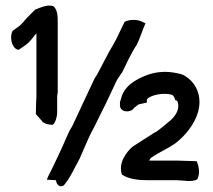

<svg xmlns="http://www.w3.org/2000/svg" viewBox="-20 -667 761 685"><path d="M25 -557C13 -534 22 -496 43 -490L46 -489L71 -506C79 -512 85 -518 91 -525L100 -536C104 -541 106 -544 110 -548V-324C109 -304 108 -283 108 -264V-260L130 -235V-234C138 -226 151 -222 165 -222H169C178 -231 184 -249 184 -268V-325C185 -330 186 -335 186 -340V-584C186 -608 186 -630 171 -645C149 -652 124 -640 109 -634H107C95 -622 83 -611 72 -599L63 -588C58 -583 54 -578 50 -575ZM147 -26 180 -24C180 -13 190 4 207 -5L209 -7C226 -28 237 -49 250 -75C255 -83 260 -93 265 -103C277 -130 291 -164 304 -191C320 -219 339 -262 355 -292C370 -323 382 -350 397 -381L414 -407H415C432 -441 447 -476 467 -506V-507H468C480 -532 488 -559 499 -584L492 -587C474 -598 446 -599 426 -590L424 -588L394 -526C386 -511 377 -495 368 -480L326 -400C323 -395 319 -391 316 -384C293 -334 267 -281 243 -228C236 -211 232 -210 224 -192C201 -139 177 -87 152 -38ZM408 -288C412 -264 449 -265 458 -282C465 -287 473 -294 476 -295L504 -301V-312C513 -327 565 -339 595 -328C599 -325 603 -319 605 -310L609 -309C609 -309 614 -305 614 -304V-303C621 -278 609 -258 591 -240C591 -240 535 -192 533 -195C526 -191 452 -143 452 -143C431 -124 401 -86 415 -44C439 -28 473 -24 509 -24H612C633 -24 663 -16 684 -27L685 -30C695 -50 688 -78 682 -92H676C657 -92 635 -94 614 -94H513V-95C514 -99 517 -102 519 -104C547 -124 578 -136 606 -156C640 -182 675 -224 687 -269C702 -325 679 -371 643 -394C630 -404 615 -405 600 -408C563 -414 531 -409 504 -399C467 -385 422 -361 412 -315C411 -313 409 -307 408 -303Z"/></svg>

Font: SolarCharger
Style: 750
Weight: 700
Designer: Mew Too
Foundry: Cannot Into Space Fonts/KineticPlasma Fonts
Version: Version 1.100